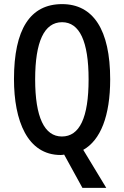

<svg xmlns="http://www.w3.org/2000/svg" viewBox="-20 -744 603 934"><path d="M516 -358C516 -600 433 -724 282 -724C127 -724 48 -602 48 -359C48 -157 113 10 275 10C281 10 289 9 292 8L381 170H497L385 -15C469 -62 516 -180 516 -358ZM151 -358C151 -541 195 -636 282 -636C367 -636 411 -543 411 -358C411 -171 367 -80 281 -80C196 -80 151 -174 151 -358Z"/></svg>

Font: Noto Sans Devanagari ExtraCondensed Medium
Style: Regular
Weight: 500
Width: 2
Designer: Jelle Bosma - Monotype Design Team
Foundry: Monotype Imaging Inc.
Version: Version 2.004